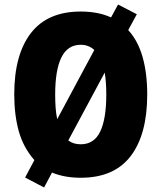

<svg xmlns="http://www.w3.org/2000/svg" viewBox="-20 -776 714 849"><path d="M631 -358Q631 -182 558 -86Q485 10 337 10Q265 10 210 -13L175 53L91 9L132 -68Q83 -124 63 -196Q43 -268 43 -359Q43 -534 116.5 -629.5Q190 -725 337 -725Q414 -725 471 -699L502 -756L585 -713L547 -643Q590 -596 610.5 -524Q631 -452 631 -358ZM224 -358Q224 -326 226 -299Q228 -272 233 -249L397 -555Q372 -578 337 -578Q279 -578 251.5 -522Q224 -466 224 -358ZM450 -358Q450 -413 443 -455L282 -155Q304 -138 337 -138Q396 -138 423 -194Q450 -250 450 -358Z"/></svg>

Font: Noto Sans Thai Cond Blk
Style: Regular
Weight: 900
Width: 3
Designer: Monotype Design Team
Foundry: Monotype Imaging Inc.
Version: Version 2.002; ttfautohint (v1.8.4.7-5d5b)